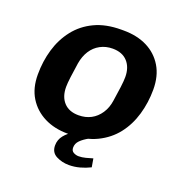

<svg xmlns="http://www.w3.org/2000/svg" viewBox="-121 -628 837 878"><g transform="rotate(20 297.0 -189.0)"><path d="M254 10Q189 10 139.5 -15Q90 -40 61.5 -86Q33 -132 33 -198Q33 -262 50 -320Q67 -378 102.5 -423.5Q138 -469 192.5 -495Q247 -521 322 -521H333Q399 -521 448 -496.5Q497 -472 525 -425.5Q553 -379 553 -313Q553 -250 536 -191.5Q519 -133 484 -88Q449 -43 394.5 -16.5Q340 10 265 10ZM271 -86Q305 -86 331.5 -100Q358 -114 376 -141Q394 -168 399 -204Q405 -242 409 -273.5Q413 -305 413 -323Q413 -370 387.5 -398Q362 -426 315 -426Q282 -426 255 -411.5Q228 -397 211 -370.5Q194 -344 188 -308Q182 -269 178 -237.5Q174 -206 174 -189Q174 -141 199.5 -113.5Q225 -86 271 -86ZM308 143Q274 143 246 128.5Q218 114 218 80Q218 52 235.5 30.5Q253 9 275 -2H353Q329 11 314 26Q299 41 299 61Q299 77 311 83.5Q323 90 336 90Q352 90 369.5 85.5Q387 81 403 76L410 117Q386 129 360 136Q334 143 308 143Z"/></g></svg>

Font: Chivo SemiBold
Style: Italic
Weight: 600
Italic angle: -8.05°
Designer: Hector Gatti
Foundry: Omnibus-Type
Version: Version 2.002